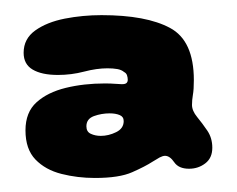

<svg xmlns="http://www.w3.org/2000/svg" viewBox="-20 -644 321 260"><path d="M108.5 -403Q85 -403 63.2 -408.5Q41.5 -414 28 -428Q14.5 -442 14.5 -467.5Q14.5 -492 29.5 -505.5Q44.5 -519 69 -525Q93.5 -531 122 -531Q130 -531 136 -530.5Q142 -530 145 -530Q149.5 -530 151.2 -531.5Q153 -533 153 -536Q153 -539 152 -542Q151 -545 148 -546.5Q144.5 -549.5 138.8 -550.5Q133 -551.5 125.5 -551.5Q111 -551.5 93.8 -547Q76.5 -542.5 58.5 -542.5Q36.5 -542.5 24.2 -549.8Q12 -557 12 -572.5Q12 -591.5 27.8 -602.8Q43.5 -614 67.8 -618.8Q92 -623.5 117.5 -623.5Q178 -623.5 210.2 -606.2Q242.5 -589 242.5 -535.5Q242.5 -522.5 241.2 -515.5Q240 -508.5 240 -502Q240 -494 247 -485.5Q254 -477 260.8 -467Q267.5 -457 267.5 -444Q267.5 -430 258 -422.8Q248.5 -415.5 236 -415.5Q222 -415.5 216 -424.2Q210 -433 203.5 -433Q200.5 -433 196.2 -430.8Q192 -428.5 186.5 -425Q176.5 -418.5 159 -410.8Q141.5 -403 108.5 -403ZM116.5 -460Q127 -460 137.2 -465Q147.5 -470 147.5 -480Q147.5 -486 142 -488.2Q136.5 -490.5 128.5 -490.5Q117.5 -490.5 107.2 -486.8Q97 -483 97 -473Q97 -465.5 103 -462.8Q109 -460 116.5 -460Z"/></svg>

Font: Gluten ExtraBold
Style: Regular
Weight: 800
Designer: Tyler Finck
Foundry: Etcetera Type Company
Version: Version 1.300